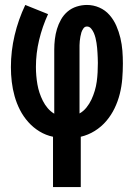

<svg xmlns="http://www.w3.org/2000/svg" viewBox="-20 -550 540 775"><path d="M194 205V2Q165 -4 139.5 -19.5Q114 -35 94 -57.5Q74 -80 60.5 -106.5Q47 -133 39 -161.5Q31 -190 27.5 -219.5Q24 -249 24 -279Q24 -344 39 -407.5Q54 -471 82 -530L174 -493Q151 -443 138 -389Q125 -335 125 -280Q125 -262 126.5 -244.5Q128 -227 131 -209.5Q134 -192 139.5 -175.5Q145 -159 153 -143Q161 -127 172.5 -113.5Q184 -100 199 -91V-350Q199 -371 201.5 -392Q204 -413 210 -433Q216 -453 226.5 -471.5Q237 -490 253 -503.5Q269 -517 289.5 -523.5Q310 -530 331 -530Q357 -530 381 -519.5Q405 -509 422 -489.5Q439 -470 449.5 -446Q460 -422 466 -396.5Q472 -371 474 -345.5Q476 -320 476 -294Q476 -263 473.5 -232Q471 -201 463.5 -171Q456 -141 442.5 -113Q429 -85 409 -61.5Q389 -38 362.5 -21.5Q336 -5 306 2V205ZM301 -92Q317 -101 329 -116Q341 -131 349 -148Q357 -165 362.5 -183.5Q368 -202 370.5 -220.5Q373 -239 374 -258Q375 -277 375 -296Q375 -307 374.5 -317Q374 -327 373.5 -337Q373 -347 372 -357Q371 -367 369.5 -377Q368 -387 365.5 -397Q363 -407 359 -416.5Q355 -426 348 -434.5Q341 -443 331 -443Q322 -443 316.5 -435Q311 -427 308.5 -419Q306 -411 304.5 -402Q303 -393 302 -384.5Q301 -376 301 -367.5Q301 -359 301 -350Z"/></svg>

Font: Iosevka Slab
Style: Bold
Weight: 700
Monospace: yes
Designer: Belleve Invis
Foundry: Belleve Invis
Version: Version 11.1.1; ttfautohint (v1.8.3)